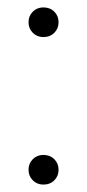

<svg xmlns="http://www.w3.org/2000/svg" viewBox="-20 -487 235 518"><path d="M138 -29Q138 -12 126.5 -0.5Q115 11 97 11Q80 11 68.5 -0.5Q57 -12 57 -29Q57 -46 68.5 -57.5Q80 -69 97 -69Q115 -69 126.5 -57.5Q138 -46 138 -29ZM138 -427Q138 -410 126.5 -398.5Q115 -387 97 -387Q80 -387 68.5 -398.5Q57 -410 57 -427Q57 -444 68.5 -455.5Q80 -467 97 -467Q115 -467 126.5 -455.5Q138 -444 138 -427Z"/></svg>

Font: FiraGO ExtraLight
Style: Regular
Weight: 200
Designer: bBox Type
Foundry: bBox Type GmbH
Version: Version 1.001